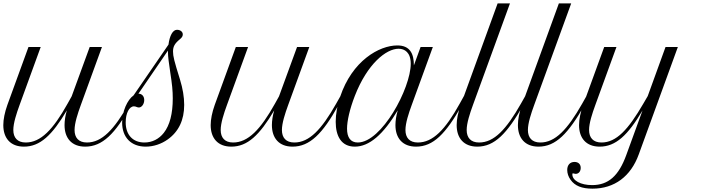

<svg xmlns="http://www.w3.org/2000/svg" viewBox="-63 -856 4136 1133"><path d="M-19.5 -236.8C-35.2 -192.9 -43.5 -151.4 -43.5 -117.7C-43.5 -41 -1.5 9.3 78.1 9.3C173.8 9.3 244.6 -58.1 331.5 -204.6C322.3 -173.3 317.9 -143.1 317.9 -117.7C317.9 -41 359.9 9.3 439.5 9.3C541 9.3 616.7 -65.9 710.4 -235.4L735.4 -280.3L722.7 -289.6L697.3 -244.6C610.4 -90.8 538.1 -15.1 450.2 -15.1C400.4 -15.1 377 -43.9 377 -88.9C377 -129.4 395.5 -186 414.1 -236.8L538.6 -578.6H466.3L359.9 -287.6L335.9 -244.6C250 -90.3 176.8 -15.1 88.9 -15.1C39.6 -15.1 15.6 -43.9 15.6 -88.9C15.6 -129.4 34.2 -186 52.7 -236.8L177.2 -578.6H105Z M657.7 -132.3C657.7 -45.4 710.9 9.3 796.9 9.3C842.3 9.3 888.7 -5.9 926.8 -33.2C991.2 -79.1 1023.9 -147.5 1023.9 -236.8C1023.9 -283.7 1015.6 -333 999 -387.2C964.8 -496.6 958 -523.9 958 -552.2C958 -581.5 968.3 -599.6 998 -624C1011.2 -634.8 1015.6 -642.6 1015.6 -653.3C1015.6 -668.5 1001 -680.2 981.4 -680.2C956.5 -680.2 938 -645.5 931.2 -592.8L725.1 -293C688.5 -267.1 657.7 -198.7 657.7 -132.3ZM928.2 -547.4C928.2 -523.4 933.1 -484.9 941.9 -427.2C952.6 -358.9 956.5 -320.3 956.5 -275.4C956.5 -185.5 939 -117.2 903.8 -72.3C875 -35.2 834.5 -15.1 789.1 -15.1C720.7 -15.1 678.7 -60.5 678.7 -133.8C678.7 -188 699.7 -228.5 727.5 -228.5C739.3 -228.5 745.6 -221.7 756.3 -221.7C773.4 -221.7 788.1 -242.2 788.1 -265.6C788.1 -288.1 774.4 -303.2 753.9 -303.2L928.2 -557.6Z M1204.1 -236.8C1188.5 -192.9 1180.2 -151.4 1180.2 -117.7C1180.2 -41 1222.2 9.3 1301.8 9.3C1397.5 9.3 1468.3 -58.1 1555.2 -204.6C1545.9 -173.3 1541.5 -143.1 1541.5 -117.7C1541.5 -41 1583.5 9.3 1663.1 9.3C1764.6 9.3 1840.3 -65.9 1934.1 -235.4L1959 -280.3L1946.3 -289.6L1920.9 -244.6C1834 -90.8 1761.7 -15.1 1673.8 -15.1C1624 -15.1 1600.6 -43.9 1600.6 -88.9C1600.6 -129.4 1619.1 -186 1637.7 -236.8L1762.2 -578.6H1689.9L1583.5 -287.6L1559.6 -244.6C1473.6 -90.3 1400.4 -15.1 1312.5 -15.1C1263.2 -15.1 1239.3 -43.9 1239.3 -88.9C1239.3 -129.4 1257.8 -186 1276.4 -236.8L1400.9 -578.6H1328.6Z M1944.3 -285.2C1927.2 -234.4 1918 -182.6 1918 -137.2C1918 -53.2 1950.7 9.3 2030.8 9.3C2116.2 9.3 2199.2 -62.5 2284.2 -205.1C2274.9 -173.3 2270.5 -143.1 2270.5 -117.7C2270.5 -41 2312.5 9.3 2392.1 9.3C2493.7 9.3 2567.4 -66.4 2662.6 -235.4L2688 -280.3L2674.8 -289.6L2649.9 -244.6C2564 -89.4 2490.7 -15.1 2402.8 -15.1C2353 -15.1 2329.6 -43.9 2329.6 -88.9C2329.6 -129.4 2348.1 -186 2366.7 -236.8L2491.2 -578.6H2418.9L2379.4 -470.2C2379.4 -540.5 2355.5 -587.9 2281.7 -587.9C2174.3 -587.9 2015.1 -497.1 1944.3 -285.2ZM2048.3 -15.1C2004.9 -15.1 1984.9 -45.9 1984.9 -96.7C1984.9 -141.6 2000.5 -211.9 2030.8 -290C2104.5 -479.5 2215.8 -568.4 2289.1 -568.4C2325.2 -568.4 2360.8 -546.4 2360.8 -480C2360.8 -334.5 2189 -15.1 2048.3 -15.1Z M2655.8 -236.8C2639.6 -192.4 2631.8 -151.4 2631.8 -117.7C2631.8 -41 2673.8 9.3 2753.4 9.3C2855 9.3 2929.2 -67.4 3024.4 -235.4L3049.8 -280.3L3036.6 -289.6L3011.2 -244.6C2923.8 -90.8 2852.1 -15.1 2764.2 -15.1C2714.4 -15.1 2690.9 -43.9 2690.9 -88.9C2690.9 -129.4 2709.5 -186 2728 -236.8L2946.3 -835.9H2873.5Z M3017.1 -236.8C3001 -192.4 2993.2 -151.4 2993.2 -117.7C2993.2 -41 3035.2 9.3 3114.7 9.3C3216.3 9.3 3290.5 -67.4 3385.7 -235.4L3411.1 -280.3L3397.9 -289.6L3372.6 -244.6C3285.2 -90.8 3213.4 -15.1 3125.5 -15.1C3075.7 -15.1 3052.2 -43.9 3052.2 -88.9C3052.2 -129.4 3070.8 -186 3089.4 -236.8L3307.6 -835.9H3234.9Z M3377.9 -236.8C3362.3 -192.9 3354 -151.4 3354 -117.7C3354 -41 3396 9.3 3475.6 9.3C3570.8 9.3 3642.1 -58.1 3728.5 -204.1L3632.8 58.6C3587.9 182.6 3526.4 236.3 3431.2 236.3C3363.8 236.3 3314.5 209.5 3314.5 173.3C3314.5 168 3314.9 167 3318.8 167C3324.2 167 3327.1 169.9 3334.5 169.9C3351.6 169.9 3363.8 155.3 3363.8 134.8C3363.8 112.8 3349.6 99.6 3327.1 99.6C3300.8 99.6 3284.2 117.7 3284.2 147C3284.2 166.5 3291 187 3303.7 204.6C3329.1 240.7 3370.1 257.3 3433.1 257.3C3562.5 257.3 3659.2 185.5 3706.5 54.7L3937 -578.6H3864.3L3759.3 -289.1L3733.4 -244.6C3644.5 -91.3 3574.2 -15.1 3486.3 -15.1C3437 -15.1 3413.1 -43.9 3413.1 -88.9C3413.1 -129.4 3431.6 -186 3450.2 -236.8L3574.7 -578.6H3502.4Z"/></svg>

Font: Petit Formal Script
Style: Regular
Weight: 400
Designer: Pablo Impallari, Brenda Gallo, Rodrigo Fuenzalida
Foundry: Pablo Impallari, Brenda Gallo, Rodrigo Fuenzalida
Version: Version 1.001